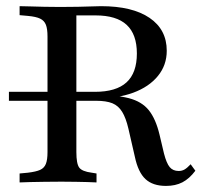

<svg xmlns="http://www.w3.org/2000/svg" viewBox="-20 -591 653 622"><path d="M8.9 -264.5V-293.5H180.6V-264.5ZM133.9 -145.2V-472.6Q133.9 -497.6 128.6 -510.9Q123.4 -524.2 110.1 -530.6Q96.8 -537.1 70.2 -539.5L43.5 -541.9V-571Q58.1 -571 79 -570.2Q100 -569.4 123.8 -569Q147.6 -568.5 171 -568.5H179.8Q208.1 -568.5 232.7 -569Q257.3 -569.4 276.6 -570.2Q296 -571 307.3 -571Q408.9 -571 464.5 -533.1Q520.2 -495.2 520.2 -426.6Q520.2 -379.8 491.5 -344.8Q462.9 -309.7 411.7 -290.7Q360.5 -271.8 289.5 -271.8H183.9V-293.5H287.1Q356.5 -293.5 389.9 -324.2Q423.4 -354.8 423.4 -417.7Q423.4 -479.8 390.3 -510.5Q357.3 -541.1 289.5 -541.1H227.4V-145.2ZM517.7 11.3Q475 11.3 451.2 -10.9Q427.4 -33.1 416.9 -83.1L396 -174.2Q387.9 -208.9 375.8 -228.6Q363.7 -248.4 344 -256.5Q324.2 -264.5 291.1 -264.5H190.3V-283.9H282.3Q354.8 -283.9 397.2 -273Q439.5 -262.1 462.1 -233.9Q484.7 -205.6 496.8 -154.8L511.3 -93.5Q519.4 -62.1 529.8 -49.6Q540.3 -37.1 558.9 -37.1Q569.4 -37.1 577.8 -41.9Q586.3 -46.8 597.6 -58.9L612.9 -37.9Q593.5 -12.1 571 -0.4Q548.4 11.3 517.7 11.3ZM171 -2.4Q147.6 -2.4 123.8 -2Q100 -1.6 79 -1.2Q58.1 -0.8 43.5 0V-29L70.2 -31.5Q96.8 -34.7 110.1 -40.7Q123.4 -46.8 128.6 -60.1Q133.9 -73.4 133.9 -98.4V-145.2H227.4V-98.4Q227.4 -60.5 236.7 -48Q246 -35.5 277.4 -31.5L292.7 -29V0Q280.6 -0.8 263.3 -1.2Q246 -1.6 226.2 -2Q206.5 -2.4 186.3 -2.4H180.6Z"/></svg>

Font: Playfair 5pt SemiExpanded Light Medium
Style: Regular
Weight: 500
Version: Version 2.203